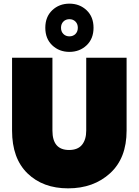

<svg xmlns="http://www.w3.org/2000/svg" viewBox="-20 -1024 759 1051"><path d="M46 -309V-708H267V-309Q267 -203 358 -203Q406 -203 429 -231.5Q452 -260 452 -309V-708H673V-309Q673 -158 582.5 -75.5Q492 7 353 7Q215 7 130.5 -75Q46 -157 46 -309ZM266 -968Q304 -1004 360 -1004Q416 -1004 454 -968Q492 -932 492 -872Q492 -812 454 -776Q416 -740 360 -740Q304 -740 266 -776Q228 -812 228 -872Q228 -932 266 -968ZM327 -838Q340 -825 360 -825Q380 -825 393 -838Q406 -851 406 -872Q406 -893 393 -906Q380 -919 360 -919Q340 -919 327 -906Q314 -893 314 -872Q314 -851 327 -838Z"/></svg>

Font: Poppins Black
Style: Regular
Weight: 900
Designer: Ninad Kale (Devanagari), Jonny Pinhorn (Latin)
Foundry: Indian Type Foundry
Version: Version 3.200;PS 1.000;hotconv 16.6.54;makeotf.lib2.5.65590